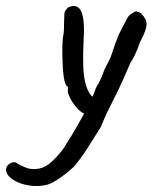

<svg xmlns="http://www.w3.org/2000/svg" viewBox="-75 -413 508 639"><path d="M81 202Q53 209 23 204.5Q-7 200 -28.5 187Q-50 174 -54 158Q-57 146 -50 138Q-43 130 -33 127.5Q-23 125 -18 131Q-10 136 10 144.5Q30 153 56 148Q79 143 100 122.5Q121 102 135 83Q143 71 162 40Q181 9 201.5 -28.5Q222 -66 236 -98Q239 -106 243 -117Q247 -128 253 -135Q259 -147 263.5 -157.5Q268 -168 269 -172Q270 -177 278 -192Q286 -207 293 -222Q298 -237 308 -266Q318 -295 328 -313Q340 -336 347.5 -350.5Q355 -365 364 -368Q373 -375 378 -375Q383 -375 394 -369Q406 -357 410.5 -345.5Q415 -334 410.5 -317.5Q406 -301 391 -273Q383 -249 373.5 -229.5Q364 -210 359 -204Q354 -192 347.5 -177.5Q341 -163 336 -151Q318 -111 305 -86Q292 -61 282 -40Q272 -19 261 9Q238 46 216.5 79.5Q195 113 171 142Q161 151 145 164Q129 177 112 187.5Q95 198 81 202ZM213 -33Q198 -35 182.5 -52Q167 -69 158 -87.5Q149 -106 151 -114Q151 -119 151 -122Q151 -125 151 -125Q145 -125 140.5 -141Q136 -157 134.5 -182Q133 -207 132.5 -234.5Q132 -262 134 -286Q138 -303 138 -323.5Q138 -344 139 -356Q138 -372 143.5 -379Q149 -386 153 -389Q184 -402 196 -373.5Q208 -345 203 -273Q201 -233 202 -194Q203 -155 212 -126.5Q221 -98 238 -87Q245 -83 244 -74Q243 -65 238 -55Q233 -45 226 -38.5Q219 -32 213 -33Z"/></svg>

Font: Caveat Medium
Style: Regular
Weight: 500
Designer: Pablo Impallari
Foundry: Pablo Impallari
Version: Version 2.000